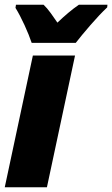

<svg xmlns="http://www.w3.org/2000/svg" viewBox="-22 -786 471 806"><path d="M296 -606Q319 -636 358 -681Q397 -726 428 -755L429 -766H309Q287 -751 264.5 -732Q242 -713 219 -691Q207 -709 191 -731Q175 -753 161 -766H45L43 -753Q62 -722 81 -680.5Q100 -639 111 -606ZM175 0 293 -553H116L-2 0Z"/></svg>

Font: Noto Sans Display SemiCondensed Black
Style: Italic
Weight: 900
Width: 4
Designer: Monotype Design team
Foundry: Monotype Imaging Inc.
Version: 1.000